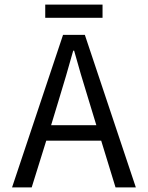

<svg xmlns="http://www.w3.org/2000/svg" viewBox="-20 -811 640 831"><path d="M175.8 -733.9V-791H423.8V-733.9ZM32.2 0 252.9 -660.2H347.2L567.9 0H480L418 -202.1H180.2L117.2 0ZM201.2 -269H397L366.2 -370.1Q326.2 -499 300.8 -591.8H296.9Q267.1 -484.4 231.9 -370.1Z"/></svg>

Font: Office Code Pro D
Style: Regular
Weight: 400
Designer: Nathan Rutzky & Paul D. Hunt
Foundry: Adobe Systems Incorporated
Version: Version 1.004;PS 001.004;hotconv 1.0.70;makeotf.lib2.5.58329